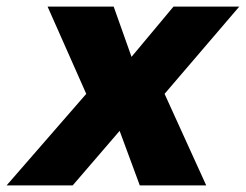

<svg xmlns="http://www.w3.org/2000/svg" viewBox="-71 -561 744 581"><path d="M553 0H352L291 -165L149 0H-51L190 -277L73 -541H273L327 -389L454 -541H653L427 -277Z"/></svg>

Font: Argentum Novus
Style: Bold Italic
Weight: 700
Designer: Julieta Ulanovsky (font) & Cristiano Sobral (main changes)
Foundry: Julieta Ulanovsky (font) & Cristiano Sobral (main changes)
Version: Version 3.00;November 27, 2020;FontCreator 13.0.0.2655 64-bi